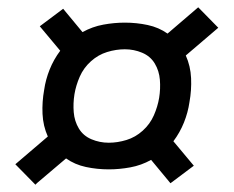

<svg xmlns="http://www.w3.org/2000/svg" viewBox="-20 -603 640 526"><path d="M77 -97 22 -153 111 -229Q98 -258 96.5 -291Q95 -324 101 -357Q105 -385 116 -412.5Q127 -440 145 -464L89 -531L153 -579L206 -515Q233 -530 263 -535.5Q293 -541 322 -541Q354 -541 384.5 -534.5Q415 -528 439 -511L523 -583L578 -527L489 -451Q502 -422 503.5 -389Q505 -356 499 -323Q495 -295 484 -267.5Q473 -240 455 -216L511 -149L447 -101L394 -165Q367 -150 337 -144.5Q307 -139 278 -139Q246 -139 215.5 -145.5Q185 -152 161 -169L82 -102ZM278 -212Q302 -212 326.5 -219.5Q351 -227 371 -245Q391 -263 401.5 -287Q412 -311 416 -335Q420 -360 418 -384.5Q416 -409 404 -429Q392 -449 369.5 -458.5Q347 -468 322 -468Q298 -468 273.5 -460.5Q249 -453 229 -435Q209 -417 198.5 -393Q188 -369 184 -345Q180 -320 182 -295.5Q184 -271 196 -251Q208 -231 230.5 -221.5Q253 -212 278 -212Z"/></svg>

Font: Iosevka Md Ex Obl
Style: Regular
Weight: 500
Width: 7
Italic angle: -9°
Monospace: yes
Designer: Belleve Invis
Foundry: Belleve Invis
Version: Version 32.5.0; ttfautohint (v1.8.4)